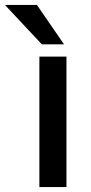

<svg xmlns="http://www.w3.org/2000/svg" viewBox="-80 -760 370 780"><path d="M80 -530H190V0H80ZM-60 -740H70L180 -580H90Z"/></svg>

Font: .
Style: 
Weight: 500
Designer: A.Korolkova, Vitaly Kuzmin
Foundry: ParaType Ltd
Version: Version 1.000; Glyphs 3.2, build 3192.0